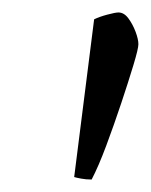

<svg xmlns="http://www.w3.org/2000/svg" viewBox="-20 -724 242 308"><path d="M127 -436Q118 -436 110 -437.5Q102 -439 99 -440L131 -693Q139 -697 152 -700.5Q165 -704 170 -704Q179 -704 186 -694.5Q193 -685 197.5 -673Q202 -661 202 -653Q202 -646 194 -619.5Q186 -593 174.5 -558.5Q163 -524 150.5 -490.5Q138 -457 127 -436Z"/></svg>

Font: Texturina 12pt ExtraLight
Style: Italic
Weight: 250
Italic angle: -11°
Designer: Guillermo Torres Carreño
Foundry: Omnibus-Type
Version: Version 1.002